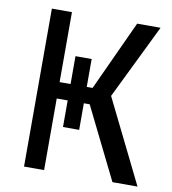

<svg xmlns="http://www.w3.org/2000/svg" viewBox="-80 -781 761 851"><g transform="rotate(10 300.0 -355.5)"><path d="M574.2 -710.9H468.8L323.7 -396H297.4V-521.5H224.6V-396H175.3V-710.9H85V0H175.3V-322.3H224.6V-202.6H297.4V-322.3H323.7L482.9 0H595.7L410.6 -375.5Z"/></g></svg>

Font: Roboto Mono
Style: Regular
Weight: 400
Monospace: yes
Designer: Google
Version: Version 3.000